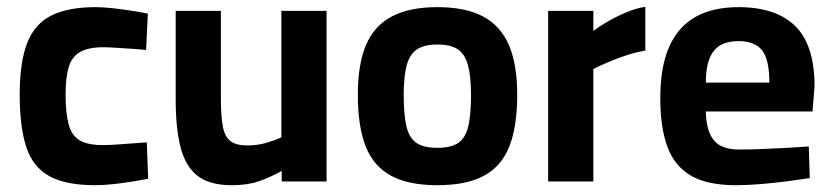

<svg xmlns="http://www.w3.org/2000/svg" viewBox="-20 -534 2450 565"><path d="M260 11Q174 11 125.5 -15.5Q77 -42 57.5 -101Q38 -160 38 -256Q38 -351 60 -407.5Q82 -464 131.5 -488.5Q181 -513 261 -513Q282 -513 310 -510Q338 -507 366.5 -502.5Q395 -498 415 -494L410 -387Q391 -389 367 -390.5Q343 -392 320.5 -393.5Q298 -395 284 -395Q241 -395 216.5 -381.5Q192 -368 182.5 -337.5Q173 -307 173 -256Q173 -201 182 -168Q191 -135 214.5 -121Q238 -107 284 -107Q298 -107 321 -108.5Q344 -110 368.5 -112Q393 -114 412 -115L416 -8Q396 -4 368 0.5Q340 5 311.5 8Q283 11 260 11Z M662 11Q597 11 561.5 -16.5Q526 -44 511.5 -100Q497 -156 497 -241V-502H630V-247Q630 -194 635.5 -163Q641 -132 658 -119Q675 -106 707 -106Q738 -106 765 -114Q792 -122 808 -130V-502H941V0H809V-31Q775 -12 741.5 -0.5Q708 11 662 11Z M1267 11Q1182 11 1130.5 -17Q1079 -45 1056 -103.5Q1033 -162 1033 -255Q1033 -345 1057 -401.5Q1081 -458 1133 -485.5Q1185 -513 1267 -513Q1350 -513 1401.5 -485.5Q1453 -458 1477.5 -401.5Q1502 -345 1502 -255Q1502 -162 1479 -103.5Q1456 -45 1404.5 -17Q1353 11 1267 11ZM1267 -99Q1309 -99 1330 -114.5Q1351 -130 1358.5 -164.5Q1366 -199 1366 -255Q1366 -310 1357 -342.5Q1348 -375 1327 -389Q1306 -403 1267 -403Q1229 -403 1207.5 -389Q1186 -375 1177 -342.5Q1168 -310 1168 -255Q1168 -199 1175.5 -164.5Q1183 -130 1204 -114.5Q1225 -99 1267 -99Z M1593 0V-502H1726V-443Q1743 -456 1768 -470.5Q1793 -485 1822.5 -497.5Q1852 -510 1879 -514V-385Q1853 -381 1824 -371.5Q1795 -362 1769.5 -351Q1744 -340 1726 -331V0Z M2145 11Q2062 11 2013.5 -17Q1965 -45 1944 -102Q1923 -159 1923 -245Q1923 -338 1949.5 -397Q1976 -456 2027 -484.5Q2078 -513 2153 -513Q2264 -513 2320.5 -457Q2377 -401 2377 -280L2371 -206H2057Q2058 -150 2080 -122Q2102 -94 2156 -94Q2187 -94 2224 -95.5Q2261 -97 2297.5 -99Q2334 -101 2360 -103L2363 -10Q2338 -6 2300 -1Q2262 4 2221.5 7.5Q2181 11 2145 11ZM2057 -291H2244Q2244 -359 2222.5 -386Q2201 -413 2153 -413Q2121 -413 2100 -401Q2079 -389 2068 -362Q2057 -335 2057 -291Z"/></svg>

Font: Cairo Play
Style: Bold
Weight: 700
Version: Version 3.119